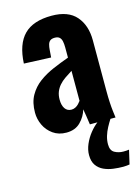

<svg xmlns="http://www.w3.org/2000/svg" viewBox="-126 -658 716 983"><g transform="rotate(-15 232.5 -167.0)"><path d="M167 10Q126 10 96.5 -11Q67 -32 52 -64Q37 -96 37 -130Q37 -184 58 -221Q79 -258 113 -283Q147 -308 189 -326Q231 -344 273 -359V-413Q273 -432 270 -446Q267 -460 258.5 -467.5Q250 -475 234 -475Q218 -475 209.5 -468.5Q201 -462 197.5 -449.5Q194 -437 193 -422L190 -382L47 -388Q52 -490 100.5 -539Q149 -588 247 -588Q335 -588 377 -539.5Q419 -491 419 -412V-143Q419 -109 420.5 -82.5Q422 -56 424.5 -35.5Q427 -15 429 0H293Q290 -22 286 -48Q282 -74 280 -83Q270 -47 242 -18.5Q214 10 167 10ZM222 -97Q233 -97 243 -102Q253 -107 260.5 -115Q268 -123 273 -130V-289Q252 -276 234 -263.5Q216 -251 203 -236Q190 -221 183 -203Q176 -185 176 -162Q176 -132 188 -114.5Q200 -97 222 -97ZM403 254Q377 254 350 250.5Q323 247 300 236.5Q277 226 262.5 205.5Q248 185 248 151Q248 123 260.5 94Q273 65 292.5 40.5Q312 16 333 0H402Q391 17 380 37.5Q369 58 362.5 79.5Q356 101 356 123Q356 156 377 167.5Q398 179 423 179Q431 179 439 178.5Q447 178 453 177L436 251Q430 252 421 253Q412 254 403 254Z"/></g></svg>

Font: Oswald SemiBold
Style: Regular
Weight: 600
Designer: Vernon Adams
Foundry: Vernon Adams
Version: Version 4.100; ttfautohint (v1.8.1.43-b0c9)